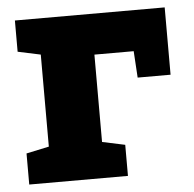

<svg xmlns="http://www.w3.org/2000/svg" viewBox="-44 -572 622 616"><g transform="rotate(-5 267.5 -264.0)"><path d="M25.9 0V-100.1L99.1 -115.7V-412.1L25.9 -427.7V-528.3H508.3V-311.5H402.3L397 -397H270.5V-115.7L343.8 -100.1V0Z"/></g></svg>

Font: Roboto Slab LO Black
Style: Regular
Weight: 900
Designer: Google
Version: Version 2.000